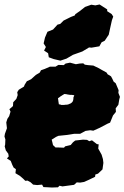

<svg xmlns="http://www.w3.org/2000/svg" viewBox="-24 -809 556 858"><path d="M208 29 191 28 170 27 164 16 142 18 124 16 112 5 99 -2 89 -1 80 -10 65 -23 45 -35 47 -53 37 -60 31 -72 24 -90 7 -101 15 -110 13 -122 2 -137 -3 -155 -1 -163 0 -186 -4 -199 -2 -211 7 -236 4 -262 9 -278 17 -290 23 -310 18 -321 34 -335 35 -352 49 -367 55 -384 53 -397 60 -408 83 -422 86 -430 96 -446 115 -455 136 -474 154 -485 159 -495 176 -501 199 -511H224L237 -519L261 -518L269 -525L289 -529L315 -522L332 -525L348 -526L355 -520L369 -518L393 -516L418 -504L430 -497L452 -485L457 -477L472 -468L478 -457L484 -444L493 -437L506 -406L505 -394L512 -376L509 -365L505 -341L493 -325L494 -309L481 -293L468 -261L456 -256L422 -238L393 -225L379 -227L358 -224L334 -211H307L289 -208L276 -206L237 -202L226 -197L207 -185L210 -173L213 -160L216 -158L224 -150H236L262 -149L267 -155L292 -161L302 -173L312 -181L347 -185L365 -184L375 -178L387 -182L409 -165L417 -164L415 -145L430 -118L436 -98L438 -81L434 -52L414 -33L402 -29L401 -19L372 -5L352 4L334 7L319 6L307 17L277 21L255 24L242 21L235 28ZM250 -340H262L268 -341H272L280 -342L287 -345L292 -347L296 -350L300 -354L303 -361L304 -368V-373L306 -378L308 -384H303L298 -385H290L283 -386L277 -387L273 -388L264 -389L257 -385L251 -381L246 -378L241 -374L235 -370L236 -364L237 -356L238 -350L239 -343L245 -342ZM246 -538 216 -545 194 -553 191 -571 173 -583 181 -599 171 -615 177 -641 188 -667 213 -677 233 -699 245 -702 260 -717 292 -733 310 -740 313 -746 332 -759 356 -778 384 -788 402 -785 421 -789 455 -767V-759L475 -746L482 -735L476 -718L468 -682L462 -654L444 -627L430 -620L420 -602L385 -596L374 -597L344 -579L302 -564L273 -547Z"/></svg>

Font: Winky Rough Black
Style: Italic
Weight: 900
Italic angle: -8.97852°
Designer: Simon Atzbach
Foundry: typofactur
Version: Version 1.206; ttfautohint (v1.8.4.7-5d5b)